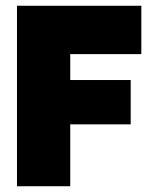

<svg xmlns="http://www.w3.org/2000/svg" viewBox="-20 -647 527 667"><path d="M224 -215V0H39V-627H471V-459H224V-369H434V-215Z"/></svg>

Font: Blinker ExtraBold
Style: Regular
Weight: 800
Designer: Juergen Huber
Foundry: supertype
Version: Version 1.017;hotconv 1.0.117;makeotfexe 2.5.65602